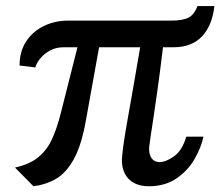

<svg xmlns="http://www.w3.org/2000/svg" viewBox="-20 -624 748 652"><path d="M93.5 8.5 31 -55Q82.5 -66.5 111.8 -91.5Q141 -116.5 157.5 -153.5Q174 -190.5 186 -238L243 -463.5H196Q171 -463.5 151 -453Q131 -442.5 117.8 -426.8Q104.5 -411 100 -395L46.5 -401.5Q46.5 -449.5 69 -483.5Q91.5 -517.5 129 -535.8Q166.5 -554 211.5 -554H561Q600.5 -554 620.2 -564.2Q640 -574.5 650.5 -603.5H708Q704.5 -570.5 693.8 -544.5Q683 -518.5 665.8 -500.2Q648.5 -482 624.2 -472.8Q600 -463.5 569 -463.5H533.5Q522.5 -372.5 514.2 -314Q506 -255.5 500.5 -220Q495 -184.5 491.8 -163.2Q488.5 -142 486.5 -124.5Q485 -101 494.2 -87.5Q503.5 -74 520.5 -73.5Q544 -73.5 571.8 -93.8Q599.5 -114 612.5 -160H671Q662.5 -121 639.5 -82Q616.5 -43 578 -17.2Q539.5 8.5 485.5 8.5Q455.5 8.5 434.8 -2.8Q414 -14 403.5 -35.2Q393 -56.5 394 -85Q396 -110 400.5 -141Q405 -172 412.8 -215.5Q420.5 -259 431.2 -319.5Q442 -380 456 -463.5H316.5L271.5 -214Q256.5 -130 230.5 -83.2Q204.5 -36.5 169.8 -16.5Q135 3.5 93.5 8.5Z"/></svg>

Font: Merriweather 20pt
Style: Italic
Weight: 400
Italic angle: -7.8°
Version: Version 2.101